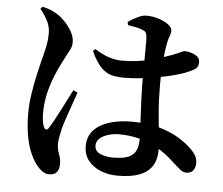

<svg xmlns="http://www.w3.org/2000/svg" viewBox="-56 -841 1112 957"><g transform="rotate(5 500.0 -362.0)"><path d="M387.9 -578.4 399.6 -588.6Q436.8 -564.4 470.6 -553.5Q504.5 -542.6 535.5 -542.6Q579.3 -542.6 616.4 -547.8Q653.5 -553.1 684.2 -561.3Q714.8 -569.5 737.9 -577Q791.6 -594.6 814.8 -605.8Q838.1 -617 842.9 -617Q869.9 -616.7 894.9 -604.4Q919.9 -592.1 919.9 -568.6Q919.9 -544.8 905.7 -534.7Q891.4 -524.7 856.8 -510.4Q840.2 -504.1 807.3 -495Q774.4 -485.8 731.8 -477.7Q689.2 -469.6 643 -464.1Q596.8 -458.6 552.6 -458.6Q520.4 -458.6 492.4 -465.4Q464.4 -472.3 438.7 -497.8Q413 -523.4 387.9 -578.4ZM550.7 -721.7 547.9 -737.4Q567 -750.9 592.5 -763.7Q617.9 -776.6 638 -776.6Q671.8 -776.6 701.4 -766.7Q731 -756.7 749.6 -742.4Q768.2 -728 768.2 -713.3Q768.2 -701.4 765.3 -692.8Q762.5 -684.2 758.6 -673.4Q754.7 -662.7 751.5 -644.5Q747.7 -625.6 744 -592.8Q740.4 -559.9 738 -520Q735.7 -480.1 735.7 -439.1Q735.7 -362.8 741.1 -302.1Q746.4 -241.4 751.8 -194.9Q757.2 -148.4 757.2 -114.2Q757.2 -67 736.6 -34.5Q715.9 -2 673.3 14.3Q630.6 30.5 563.3 30.5Q518.6 30.5 479.8 15.1Q441 -0.3 417.2 -30.1Q393.5 -60 393.5 -102.5Q393.5 -151.9 423.2 -183.3Q452.9 -214.6 502.5 -229.3Q552.1 -244 609.2 -244Q692.5 -244 752 -226.4Q811.6 -208.7 852.1 -183.1Q892.5 -157.5 916.4 -133.2Q932.6 -117.2 941.1 -101Q949.6 -84.7 949.6 -67.3Q949.6 -42 937.6 -28.2Q925.6 -14.4 905.4 -14.4Q888.3 -14.4 873.8 -26Q859.2 -37.6 833.9 -60.7Q790.2 -102.2 745.3 -127.3Q700.5 -152.4 653 -164Q605.5 -175.7 553.2 -175.7Q525.6 -175.7 500 -167.8Q474.3 -159.9 458 -145.4Q441.8 -131 441.8 -109.6Q441.8 -81.7 469.5 -69.6Q497.2 -57.4 532.8 -57.4Q584 -57.4 610.7 -69Q637.5 -80.6 648 -103.5Q658.4 -126.4 658.4 -161.4Q658.4 -180.2 656.8 -211.3Q655.2 -242.3 653 -280.8Q650.9 -319.4 649.2 -360.9Q647.6 -402.4 647.3 -440.8Q647.3 -479.1 647.7 -521.3Q648.1 -563.5 648.1 -599.2Q648.1 -635 648.1 -653.2Q648.1 -675.1 645.1 -684.7Q642.2 -694.3 637 -698.1Q631.8 -702 622.6 -705.2Q606.7 -711.8 587.7 -715.3Q568.7 -718.8 550.7 -721.7ZM108.9 -764.8 119.1 -775.6Q144.1 -770 161.7 -762.8Q179.2 -755.7 197.8 -743.2Q213.1 -734 233.3 -713Q253.5 -692 268.7 -665.6Q283.8 -639.3 283.8 -611.5Q283.8 -591 273.1 -571.8Q262.4 -552.7 244.8 -517.6Q227.1 -485 208.9 -441.7Q190.8 -398.4 179 -349.3Q167.3 -300.3 167.3 -250.2Q167.3 -226.8 170 -208.4Q172.7 -190 177.6 -179.5Q182.6 -168.6 189.9 -168Q197.3 -167.3 204 -178.8Q212.7 -192.3 226.3 -217Q239.9 -241.8 254.8 -271.1Q269.6 -300.4 283.9 -327.9Q298.1 -355.4 307.6 -374.4L329.6 -364.6Q322.6 -344.1 313.3 -318Q304 -291.9 294.9 -265.2Q285.9 -238.6 278.3 -216.2Q270.7 -193.8 267.2 -179.8Q260.9 -150 257.7 -132.6Q254.5 -115.1 254.5 -103.6Q254.5 -76.7 264.2 -51.7Q273.8 -26.7 273.8 -3.1Q273.8 53.4 223.2 53.4Q204.9 53.4 187.7 40.8Q170.6 28.2 155.7 8.1Q137.4 -17.2 123.2 -53.4Q109 -89.6 101.3 -136.9Q93.6 -184.3 93.6 -241.5Q93.6 -287.8 101.5 -338.8Q109.4 -389.9 119.8 -436Q130.2 -482.1 137.8 -512.1Q147.8 -548.8 154.3 -580.6Q160.9 -612.5 161.1 -645.9Q161.4 -680.1 144.9 -710.9Q128.4 -741.7 108.9 -764.8Z"/></g></svg>

Font: Noto Serif KR
Style: Regular
Weight: 200
Designer: Ryoko NISHIZUKA 西塚涼子 (kana & ideographs); Frank Grießhammer (Latin, Greek & Cyrillic); Wenlong ZHANG 张文龙 (bopomofo); San
Foundry: Adobe
Version: Version 2.001;hotconv 1.1.0;makeotfexe 2.6.0